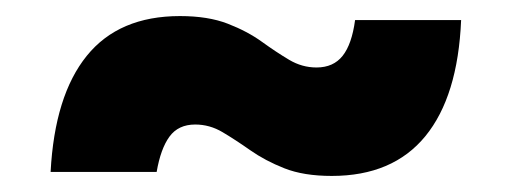

<svg xmlns="http://www.w3.org/2000/svg" viewBox="-20 -450 637 239"><path d="M554 -425Q550 -330 509.5 -280.5Q469 -231 393 -231Q358 -231 334 -240.5Q310 -250 291.5 -263Q273 -276 257 -285.5Q241 -295 223 -295Q202 -295 191 -280Q180 -265 175 -236H43Q48 -331 88 -380.5Q128 -430 204 -430Q239 -430 263.5 -420.5Q288 -411 306 -398Q324 -385 340 -375.5Q356 -366 374 -366Q395 -366 406.5 -380.5Q418 -395 422 -425Z"/></svg>

Font: Kantumruy Pro
Style: Bold
Weight: 700
Version: Version 1.002